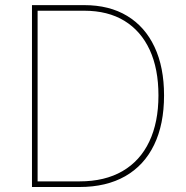

<svg xmlns="http://www.w3.org/2000/svg" viewBox="-20 -748 744 768"><path d="M298.3 0H119.6V-22.5H298.3Q399.4 -22.5 470 -63.5Q540.5 -104.5 577.1 -181.6Q613.8 -258.8 613.8 -366.2Q613.8 -472.7 578.9 -548.3Q543.9 -624 477.8 -664.6Q411.6 -705.1 316.9 -705.1H119.6V-727.5H316.9Q417.5 -727.5 488.8 -684.3Q560.1 -641.1 598.1 -560.3Q636.2 -479.5 636.2 -366.2Q636.2 -250.5 596.4 -168.5Q556.6 -86.4 481 -43.2Q405.3 0 298.3 0ZM130.4 -727.5V0H107.9V-727.5Z"/></svg>

Font: Inter 17pt Thin
Style: Regular
Weight: 250
Version: Version 4.001;git-66647c0bb